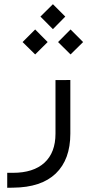

<svg xmlns="http://www.w3.org/2000/svg" viewBox="-20 -660 442 909"><path d="M171.4 -581.5 230.5 -640.1 289.1 -581.5 230.5 -522ZM254.9 -460.9 314 -520.5 373.5 -460.9 314 -402.3ZM86.9 -460.9 146.5 -520.5 205.6 -460.9 146.5 -402.3ZM41 158.2Q138.2 158.2 190.4 110.4Q242.7 62.5 242.7 -27.3V-280.8L313 -281.2V-27.3Q313 95.2 244.1 161.4Q175.3 227.5 42 228.5L14.2 229V158.2Z"/></svg>

Font: Shabnam Light FD-WOL
Style: Light-FD-WOL
Weight: 300
Foundry: DejaVu fonts team - Redesigned by Saber Rastikerdar - Based on Vazir font
Version: Version 5.0.0